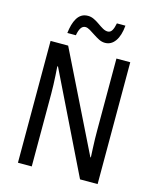

<svg xmlns="http://www.w3.org/2000/svg" viewBox="-131 -997 888 1087"><g transform="rotate(15 313.0 -453.5)"><path d="M547 0H444L158 -585H154Q156 -559 157.5 -532Q159 -505 160 -478.5Q161 -452 161 -426V0H80V-714H183L468 -136H471Q470 -161 468.5 -188.5Q467 -216 466.5 -243.5Q466 -271 466 -293V-714H547ZM467 -907Q462 -848 439 -815.5Q416 -783 380 -783Q361 -783 343.5 -792Q326 -801 309.5 -812Q293 -823 278 -832Q263 -841 251 -841Q235 -841 225 -826Q215 -811 210 -782H160Q163 -808 169 -830Q175 -852 185.5 -869.5Q196 -887 211.5 -896.5Q227 -906 249 -906Q267 -906 284.5 -897.5Q302 -889 318 -877.5Q334 -866 349 -857.5Q364 -849 378 -849Q394 -849 403 -864.5Q412 -880 417 -907Z"/></g></svg>

Font: Noto Sans Thai Condensed
Style: Regular
Weight: 400
Width: 3
Designer: Monotype Design Team
Foundry: Monotype Imaging Inc.
Version: Version 2.002